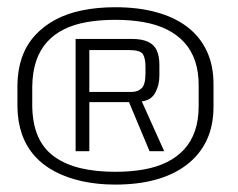

<svg xmlns="http://www.w3.org/2000/svg" viewBox="-20 -754 642 518"><path d="M291 -256Q352.5 -256 401 -269.5Q449.5 -283 484.2 -309.8Q519 -336.5 537.5 -375.5Q556 -414.5 556 -466.5V-524.5Q556.5 -576.5 538 -616Q519.5 -655.5 484.8 -681.8Q450 -708 401.2 -721.2Q352.5 -734.5 291 -734.5Q243.5 -734.5 202.2 -726.2Q161 -718 128.8 -700.5Q96.5 -683 73.8 -657.8Q51 -632.5 39.2 -599Q27.5 -565.5 27 -524.5V-466.5Q27.5 -425.5 39.2 -392Q51 -358.5 73.5 -333.2Q96 -308 128.5 -291Q161 -274 202 -265Q243 -256 291 -256ZM291 -290.5Q239 -290.5 197.8 -300.2Q156.5 -310 127 -331Q97.5 -352 82.5 -386.2Q67.5 -420.5 67 -469V-520Q67.5 -559.5 77.5 -589.2Q87.5 -619 106.5 -640.2Q125.5 -661.5 152.8 -675Q180 -688.5 215 -694.5Q250 -700.5 291 -700.5Q333 -700.5 368 -694.2Q403 -688 430.2 -674.5Q457.5 -661 477 -639.8Q496.5 -618.5 506.5 -588.8Q516.5 -559 516 -520V-468.5Q516 -430 506 -401Q496 -372 476.8 -351Q457.5 -330 430.2 -316.5Q403 -303 368 -296.8Q333 -290.5 291 -290.5ZM184 -346H221V-478.5H328L383.5 -346H423L362.5 -480.5Q388 -483.5 399 -504Q410 -524.5 410 -550V-579Q410 -602 403 -617.8Q396 -633.5 379.5 -641.2Q363 -649 334.5 -649H184ZM221 -506V-619H327Q359 -619 365.8 -607.5Q372.5 -596 372.5 -573.5V-556Q372.5 -526 362.2 -516Q352 -506 335 -506Z"/></svg>

Font: Anybody Expanded Light
Style: Regular
Weight: 300
Width: 7
Version: Version 1.113;gftools[0.9.25]